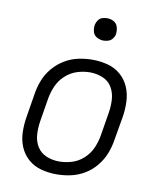

<svg xmlns="http://www.w3.org/2000/svg" viewBox="-83 -805 743 880"><g transform="rotate(10 288.0 -364.5)"><path d="M239 8Q272 8 305 1Q338 -6 368.5 -24Q399 -42 421.5 -69.5Q444 -97 456.5 -128.5Q469 -160 474 -193L493 -303Q499 -339 497.5 -375.5Q496 -412 482.5 -443.5Q469 -475 443 -497.5Q417 -520 382.5 -529Q348 -538 312 -538Q280 -538 246.5 -531Q213 -524 183 -506Q153 -488 130 -461Q107 -434 94.5 -402Q82 -370 77 -337L59 -227Q53 -191 54 -155Q55 -119 68.5 -87Q82 -55 108 -32.5Q134 -10 168.5 -1Q203 8 239 8ZM241 -52Q210 -52 182 -63.5Q154 -75 138.5 -100Q123 -125 121 -156Q119 -187 124 -218L142 -328Q147 -357 159.5 -386Q172 -415 196.5 -437.5Q221 -460 251 -469.5Q281 -479 311 -479Q341 -479 369.5 -467.5Q398 -456 413 -430.5Q428 -405 430 -374.5Q432 -344 427 -313L409 -203Q404 -173 391.5 -144Q379 -115 354.5 -92.5Q330 -70 300 -61Q270 -52 241 -52ZM345 -633Q357 -633 368.5 -637Q380 -641 387.5 -651Q395 -661 397 -672Q399 -689 394.5 -705Q390 -721 376 -729Q362 -737 345 -737Q334 -737 322.5 -733.5Q311 -730 303.5 -719.5Q296 -709 294 -698Q291 -681 295.5 -665Q300 -649 314.5 -641Q329 -633 345 -633Z"/></g></svg>

Font: Iosevka Sparkle Light
Style: Italic
Weight: 300
Italic angle: -9°
Designer: Belleve Invis
Foundry: Belleve Invis
Version: Version 4.5.0; ttfautohint (v1.8.3)